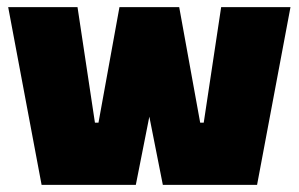

<svg xmlns="http://www.w3.org/2000/svg" viewBox="-20 -520 840 540"><path d="M438 0 339 -500H484L543 -175H553L602 -500H797L703 0ZM97 0 3 -500H198L247 -175H257L316 -500H461L362 0Z"/></svg>

Font: Changa ExtraBold
Style: Regular
Weight: 800
Designer: Eduardo Rodriguez Tunni
Foundry: Eduardo Rodriguez Tunni
Version: Version 3.002; ttfautohint (v1.8.2)